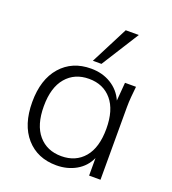

<svg xmlns="http://www.w3.org/2000/svg" viewBox="-138 -855 866 967"><g transform="rotate(20 295.5 -371.5)"><path d="M273 8Q172 8 111.5 -60.5Q51 -129 51 -251Q51 -372 111.5 -441Q172 -510 273 -510Q334 -510 380.5 -481.5Q427 -453 449 -403L457 -501H516Q513 -473 510.5 -444.5Q508 -416 508 -389V0H447V-94Q425 -45 378.5 -18.5Q332 8 273 8ZM281 -44Q358 -44 403 -97Q448 -150 448 -251Q448 -351 403 -404.5Q358 -458 281 -458Q204 -458 158.5 -404.5Q113 -351 113 -251Q113 -150 158.5 -97Q204 -44 281 -44ZM267 -550 370 -751H440L313 -550Z"/></g></svg>

Font: Mulish Light
Style: Regular
Weight: 300
Designer: Vernon Adams
Foundry: Vernon Adams
Version: Version 3.603; ttfautohint (v1.8.3)